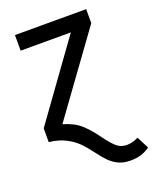

<svg xmlns="http://www.w3.org/2000/svg" viewBox="-138 -608 732 902"><g transform="rotate(-20 227.5 -157.0)"><path d="M213 121Q186 85 164 63Q142 41 107.5 23Q73 5 25 0V-69L299 -449H48V-527H404V-457L114 -57Q168 -42 201 -12.5Q234 17 268 65Q296 103 316.5 120.5Q337 138 366 138Q396 138 424 123L455 183Q416 213 358 213Q323 213 298 201Q273 189 255 171Q237 153 213 121Z"/></g></svg>

Font: FiraGOUPP
Style: Medium
Weight: 400
Designer: bBox Type
Foundry: bBox Type GmbH
Version: Version 1.001